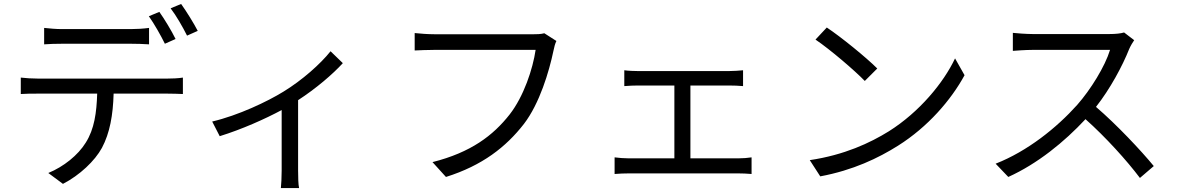

<svg xmlns="http://www.w3.org/2000/svg" viewBox="-20 -872 5950 970"><path d="M203 -731V-648C229 -650 262 -651 295 -651C352 -651 585 -651 640 -651C669 -651 704 -650 733 -648V-731C704 -727 669 -725 640 -725C585 -725 352 -725 294 -725C262 -725 232 -728 203 -731ZM785 -812 732 -790C759 -752 793 -692 813 -651L867 -675C847 -716 810 -777 785 -812ZM895 -852 842 -830C871 -792 903 -736 925 -692L979 -716C960 -753 921 -816 895 -852ZM85 -480V-397C112 -399 141 -399 171 -399H471C468 -304 457 -220 413 -151C374 -88 302 -30 224 2L298 57C383 13 459 -59 495 -125C535 -200 551 -291 554 -399H826C850 -399 882 -398 904 -397V-480C880 -476 847 -475 826 -475C773 -475 229 -475 171 -475C140 -475 112 -477 85 -480Z M1052 -258 1090 -184C1203 -219 1319 -271 1403 -316V-10C1403 21 1401 62 1399 78H1491C1487 62 1486 21 1486 -10V-366C1577 -425 1662 -498 1712 -553L1650 -613C1599 -549 1507 -467 1412 -409C1331 -359 1184 -289 1052 -258Z M2791 -665 2730 -704C2711 -699 2692 -699 2677 -699C2631 -699 2232 -699 2175 -699C2142 -699 2103 -702 2075 -705V-617C2101 -618 2135 -620 2175 -620C2232 -620 2628 -620 2686 -620C2672 -524 2626 -385 2555 -294C2471 -187 2359 -102 2165 -53L2233 22C2417 -36 2536 -129 2627 -246C2706 -349 2754 -510 2776 -615C2780 -634 2784 -651 2791 -665Z M3085 -77V7C3109 5 3135 4 3157 4H3710C3726 4 3757 5 3777 7V-77C3757 -74 3734 -72 3710 -72H3468V-440H3663C3686 -440 3712 -439 3734 -437V-517C3713 -515 3688 -513 3663 -513H3203C3187 -513 3155 -514 3134 -517V-437C3155 -439 3187 -440 3203 -440H3387V-72H3157C3134 -72 3108 -74 3085 -77Z M4157 -733 4100 -672C4174 -622 4299 -515 4349 -463L4412 -526C4356 -582 4228 -686 4157 -733ZM4071 -63 4124 19C4290 -12 4417 -73 4517 -136C4668 -231 4785 -367 4853 -492L4805 -577C4747 -454 4625 -306 4471 -209C4376 -150 4246 -89 4071 -63Z M5710 -669 5659 -708C5643 -703 5617 -700 5584 -700C5547 -700 5238 -700 5198 -700C5168 -700 5111 -704 5097 -706V-615C5108 -616 5163 -620 5198 -620C5233 -620 5552 -620 5588 -620C5563 -537 5490 -419 5422 -342C5319 -227 5171 -108 5010 -45L5074 22C5222 -45 5357 -155 5464 -270C5566 -179 5672 -62 5739 27L5809 -33C5744 -112 5622 -242 5517 -332C5588 -422 5651 -539 5685 -625C5691 -639 5704 -661 5710 -669Z"/></svg>

Font: GenYoGothic2 TW R
Style: Regular
Weight: 400
Version: Version 2.100;PS 2.1;hotconv 16.6.51;makeotf.lib2.5.65220 DE